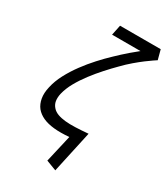

<svg xmlns="http://www.w3.org/2000/svg" viewBox="-220 -799 973 1112"><g transform="rotate(30 266.5 -243.5)"><path d="M533 -636 516 -700H244L230 -632H420Q393 -610 371 -591.5Q349 -573 331.5 -556.5Q314 -540 296 -523Q262 -491 226 -451.5Q190 -412 157.5 -368Q125 -324 100.5 -277.5Q76 -231 66 -185Q56 -143 62 -108.5Q68 -74 87 -50Q106 -27 136.5 -13Q167 1 210.5 5.5Q254 10 312 5L270 187L338 213L399 -67Q353 -63 314.5 -61.5Q276 -60 246.5 -63Q217 -66 195.5 -74Q174 -82 161 -96Q144 -114 140.5 -136.5Q137 -159 143 -186Q153 -227 176 -268Q199 -309 229.5 -349Q260 -389 292.5 -425Q325 -461 354 -490Q386 -523 415.5 -548Q445 -573 469.5 -591.5Q494 -610 510.5 -621Q527 -632 533 -636Z"/></g></svg>

Font: Advent Pro Medium
Style: Italic
Weight: 500
Italic angle: -12°
Version: Version 3.000